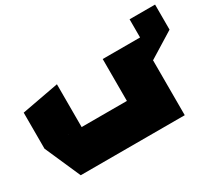

<svg xmlns="http://www.w3.org/2000/svg" viewBox="-122 -894 1271 1135"><g transform="rotate(-30 513.5 -327.0)"><path d="M598 0V-530H852V0H599ZM142 0 35 -243V-244H598V0ZM35 -244V-489L288 -536H289V-244ZM853 -376V-654H1027V-483L854 -376ZM812 -376 598 -530H853V-376Z"/></g></svg>

Font: Foldit Thin Black
Style: Regular
Weight: 900
Version: Version 1.003